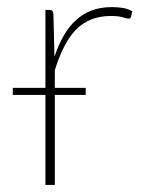

<svg xmlns="http://www.w3.org/2000/svg" viewBox="-20 -521 408 541"><path d="M133.5 -361Q144.5 -394.5 159.5 -420.5Q174.5 -446.5 194.2 -464.5Q214 -482.5 239 -491.8Q264 -501 295.5 -501Q310 -501 325.2 -498.8Q340.5 -496.5 352.5 -489.5L349.5 -474Q347.5 -468.5 342.5 -468.5Q337 -468.5 325.8 -472.2Q314.5 -476 292.5 -476Q261.5 -476 237.2 -466.2Q213 -456.5 194.2 -437.5Q175.5 -418.5 161 -390Q146.5 -361.5 134.5 -323.5V-273.5H221.5V-253.5H134.5V0H108V-253.5H16V-273.5H108V-493H120Q130 -493 130.5 -482Z"/></svg>

Font: Lato 2
Style: Regular
Weight: 200
Designer: Lukasz Dziedzic with Adam Twardoch and Botio Nikoltchev
Foundry: tyPoland Lukasz Dziedzic
Version: Version 2.015; 2015-08-06; http://www.latofonts.com/